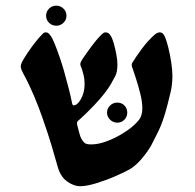

<svg xmlns="http://www.w3.org/2000/svg" viewBox="-20 -641 688 677"><path d="M262.2 15.6Q240.2 15.6 216.6 -1.2Q192.9 -18.1 183.1 -54.2Q172.9 -91.3 161.4 -129.4Q149.9 -167.5 129.4 -226.6Q116.2 -264.6 99.1 -304.9Q82 -345.2 63 -379.9Q59.6 -385.7 56.4 -393.3Q53.2 -400.9 53.2 -406.7Q53.2 -410.6 54.9 -415.5Q56.6 -420.4 58.6 -424.3Q65.4 -437 77.4 -454.8Q89.4 -472.7 102.8 -490Q116.2 -507.3 127 -518.1Q130.4 -521.5 133.1 -524.2Q135.7 -526.9 141.1 -526.9Q147.5 -526.9 151.4 -523.2Q155.3 -519.5 160.2 -512.7Q165 -505.9 173.3 -485.4Q181.6 -464.8 190.4 -439.2Q199.2 -413.6 205.6 -391.1Q215.3 -356.9 222.9 -326.7Q230.5 -296.4 233.9 -278.3Q233.9 -277.8 235.1 -273.7Q236.3 -269.5 239.7 -269.5Q252.9 -269.5 265.6 -292.2Q278.3 -314.9 278.3 -344.7Q278.3 -362.3 274.4 -377.7Q270.5 -393.1 267.1 -401.9Q263.2 -409.7 263.2 -414.1Q263.2 -419.4 265.1 -422.6Q267.1 -425.8 269.5 -430.7Q283.7 -452.1 301.8 -476.6Q319.8 -501 336.9 -518.1Q339.4 -520.5 343.3 -523.7Q347.2 -526.9 351.6 -526.9Q363.8 -526.9 370.1 -515.1Q376 -506.8 381.3 -487.8Q386.7 -468.8 390.4 -448.2Q394 -427.7 394 -414.1Q394 -387.2 386.5 -372.8Q378.9 -358.4 371.6 -345.7Q357.9 -321.3 328.4 -287.8Q298.8 -254.4 260.7 -219.7Q260.3 -219.2 255.9 -215.6Q251.5 -211.9 251.5 -208Q251.5 -203.6 252 -201.2Q255.4 -188 259.3 -173.1Q263.2 -158.2 267.1 -151.4Q272.5 -142.1 278.3 -137Q284.2 -131.8 301.3 -131.8Q325.7 -131.8 353.3 -141.8Q380.9 -151.9 404.3 -165.5Q427.7 -179.2 439.9 -189Q460 -205.1 470.9 -219.5Q481.9 -233.9 481.9 -260.7Q481.9 -281.7 474.6 -311Q467.3 -340.3 459.2 -364.7Q451.2 -389.2 449.2 -395Q444.3 -406.2 444.3 -412.1Q444.3 -417.5 447.3 -420.9Q458.5 -439.5 480 -468.8Q501.5 -498 527.8 -521Q530.3 -522.9 534.9 -524.9Q539.6 -526.9 542.5 -526.9Q550.8 -526.9 555.2 -521.5Q559.6 -516.1 562 -510.3Q567.4 -497.6 573.5 -473.1Q579.6 -448.7 583.7 -421.6Q587.9 -394.5 587.9 -373.5Q587.9 -342.3 581.5 -315.9Q575.2 -289.6 570.3 -270.5Q554.7 -210.4 537.8 -177Q521 -143.6 513.7 -129.4Q502.9 -109.4 481.9 -84Q460.9 -58.6 439.5 -45.4Q422.9 -35.6 389.6 -21Q356.4 -6.3 321.3 4.6Q286.1 15.6 262.2 15.6ZM393.6 -208.5Q378.9 -208.5 368.2 -219Q357.4 -229.5 357.4 -243.7Q357.4 -258.8 368.2 -269Q378.9 -279.3 393.6 -279.3Q408.7 -279.3 418.7 -269Q428.7 -258.8 428.7 -243.7Q428.7 -229.5 418.7 -219Q408.7 -208.5 393.6 -208.5ZM178.7 -550.3Q163.6 -550.3 153.1 -560.5Q142.6 -570.8 142.6 -585.4Q142.6 -600.6 153.1 -610.8Q163.6 -621.1 178.7 -621.1Q192.9 -621.1 203.6 -610.8Q214.4 -600.6 214.4 -585.4Q214.4 -570.8 203.6 -560.5Q192.9 -550.3 178.7 -550.3Z"/></svg>

Font: David Libre
Style: Bold
Weight: 700
Designer: Ismar David, J. Victor Gaultney, Annie Olsen and Meir Sadan
Foundry: Monotype Imaging Inc. & SIL International
Version: Version 1.100; ttfautohint (v1.8.4.7-5d5b)